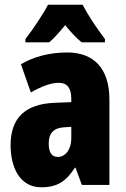

<svg xmlns="http://www.w3.org/2000/svg" viewBox="-20 -786 534 816"><path d="M331 -766H184C167 -731 115 -654 88 -620V-606H189C206 -620 229 -645 257 -679C284 -646 307 -622 327 -606H426V-620C386 -673 354 -722 331 -766ZM266 -563C190 -563 123 -545 69 -513L111 -393C160 -421 198 -434 230 -434C266 -434 283 -411 283 -366V-352L211 -349C90 -344 25 -287 25 -169C25 -79 61 10 156 10C225 10 262 -17 298 -73H301L328 0H445V-363C445 -498 376 -563 266 -563ZM253 -245 283 -247V-198C283 -151 258 -119 226 -119C200 -119 187 -138 187 -176C187 -220 209 -243 253 -245Z"/></svg>

Font: Noto Sans Telugu ExtraCondensed Black
Style: Regular
Weight: 900
Width: 2
Designer: Jelle Bosma - Monotype Design Team
Foundry: Monotype Imaging Inc.
Version: Version 2.005